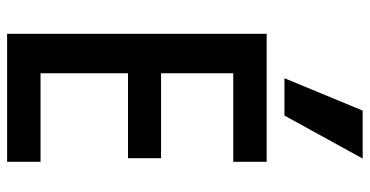

<svg xmlns="http://www.w3.org/2000/svg" viewBox="-270 -770 1040 540"><g transform="rotate(90 250.0 -500.0)"><path d="M75 0V-730H435V-636H186V-433H425V-340H186V-94H435V0ZM305 -780H200L291 -1000H426Z"/></g></svg>

Font: M PLUS 1 Code Medium
Style: Regular
Weight: 500
Designer: Coji Morishita
Foundry: UNDERFOREST DESIGN
Version: Version 1.002